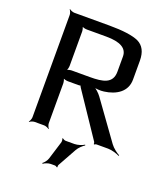

<svg xmlns="http://www.w3.org/2000/svg" viewBox="-155 -764 922 1073"><g transform="rotate(20 306.0 -227.5)"><path d="M540 -410V-522C540 -574 522 -608 487 -625C452 -641 393 -649 312 -649H104C95 -649 80 -655 75 -660L73 -658C78 -653 84 -638 84 -629V-20C84 -11 78 4 73 9L75 11C80 6 95 0 104 0H161C170 0 185 6 190 11L192 9C187 4 181 -11 181 -20V-257C181 -266 177 -283 172 -288L170 -286C175 -281 192 -277 201 -277H264C268 -277 278 -278 279 -280L276 -282C274 -280 279 -271 281 -268L455 -9C457 -6 458 1 457 3L460 5C462 3 468 0 472 0H541C564 0 595 10 610 18L612 14C596 6 571 -13 557 -32L395 -257C383 -274 360 -294 346 -301L344 -297C359 -291 390 -289 410 -292C481 -301 540 -338 540 -410ZM308 -341H201C192 -341 175 -337 170 -332L172 -330C177 -335 181 -352 181 -361V-565C181 -574 177 -591 172 -596L170 -594C175 -589 192 -585 201 -585H317C401 -585 443 -561 443 -512V-422C443 -351 386 -341 308 -341ZM355 40H303C297 40 287 35 284 32L281 34C284 38 285 49 284 54L250 164C246 178 232 195 223 201L226 205C234 198 255 190 269 190H294C298 190 306 194 307 196L311 194C309 192 310 183 312 180L373 70C382 53 403 34 415 27L413 23C401 31 375 40 355 40Z"/></g></svg>

Font: Gamestation Storm
Style: Regular
Weight: 400
Designer: Jonas Hecksher
Foundry: Jonas Hecksher, Playtypeª, e-types AS
Version: Version 1.003